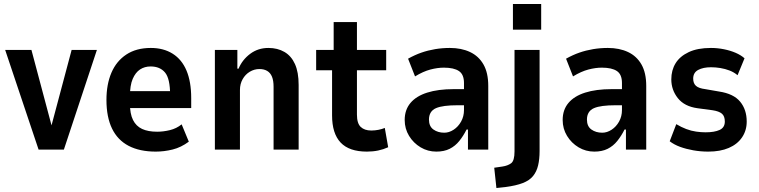

<svg xmlns="http://www.w3.org/2000/svg" viewBox="-20 -752 3813 965"><path d="M174 0 6 -501H138L239 -122L340 -501H467L301 0Z M763 10Q682 10 626.5 -19Q571 -48 543 -106Q515 -164 515 -250Q515 -328 540 -386.5Q565 -445 615 -478Q665 -511 738 -511Q802 -511 848 -482Q894 -453 917.5 -397Q941 -341 941 -259V-209H615V-294H848L835 -274Q835 -357 809.5 -387.5Q784 -418 737 -418Q707 -418 684 -403Q661 -388 647 -355.5Q633 -323 633 -267V-232Q633 -180 648.5 -149Q664 -118 694 -104Q724 -90 770 -90Q801 -90 834 -98Q867 -106 893 -127L929 -40Q890 -11 847.5 -0.5Q805 10 763 10Z M1060 0V-501H1173V-407H1179Q1198 -452 1237.5 -481.5Q1277 -511 1329 -511Q1375 -511 1409.5 -491Q1444 -471 1462.5 -430Q1481 -389 1481 -325V0H1355V-316Q1355 -347 1347 -366.5Q1339 -386 1323 -395.5Q1307 -405 1284 -405Q1258 -405 1235.5 -391.5Q1213 -378 1199.5 -354Q1186 -330 1186 -300V0Z M1824 10Q1735 10 1692 -35.5Q1649 -81 1649 -172V-399H1569V-501H1657V-641H1774V-501H1921V-399H1774V-176Q1774 -132 1793 -114Q1812 -96 1846 -96Q1864 -96 1882 -99.5Q1900 -103 1914 -109L1931 -12Q1907 -1 1880.5 4.5Q1854 10 1824 10Z M2173 10Q2130 10 2094 -11.5Q2058 -33 2036 -69Q2014 -105 2014 -149Q2014 -200 2043 -234.5Q2072 -269 2127 -286.5Q2182 -304 2260 -304H2328V-223H2280Q2243 -223 2216 -219.5Q2189 -216 2171.5 -208.5Q2154 -201 2145 -186.5Q2136 -172 2136 -151Q2136 -117 2158.5 -101Q2181 -85 2213 -85Q2237 -85 2260 -100Q2283 -115 2297.5 -141Q2312 -167 2312 -199V-335Q2312 -378 2286.5 -395Q2261 -412 2211 -412Q2179 -412 2143 -402.5Q2107 -393 2066 -368L2031 -457Q2065 -476 2098 -487.5Q2131 -499 2167 -505Q2203 -511 2241 -511Q2299 -511 2342.5 -490.5Q2386 -470 2410 -428Q2434 -386 2434 -320V0H2332V-101H2325Q2309 -69 2288.5 -43.5Q2268 -18 2240 -4Q2212 10 2173 10Z M2558 -603V-732H2700V-603ZM2475 193 2464 91 2505 85Q2532 81 2549 68.5Q2566 56 2566 9V-501H2692V7Q2692 48 2684.5 79.5Q2677 111 2659 133Q2641 155 2607.5 168Q2574 181 2521 188Z M2967 10Q2924 10 2888 -11.5Q2852 -33 2830 -69Q2808 -105 2808 -149Q2808 -200 2837 -234.5Q2866 -269 2921 -286.5Q2976 -304 3054 -304H3122V-223H3074Q3037 -223 3010 -219.5Q2983 -216 2965.5 -208.5Q2948 -201 2939 -186.5Q2930 -172 2930 -151Q2930 -117 2952.5 -101Q2975 -85 3007 -85Q3031 -85 3054 -100Q3077 -115 3091.5 -141Q3106 -167 3106 -199V-335Q3106 -378 3080.5 -395Q3055 -412 3005 -412Q2973 -412 2937 -402.5Q2901 -393 2860 -368L2825 -457Q2859 -476 2892 -487.5Q2925 -499 2961 -505Q2997 -511 3035 -511Q3093 -511 3136.5 -490.5Q3180 -470 3204 -428Q3228 -386 3228 -320V0H3126V-101H3119Q3103 -69 3082.5 -43.5Q3062 -18 3034 -4Q3006 10 2967 10Z M3540 10Q3501 10 3464.5 3.5Q3428 -3 3398 -14Q3368 -25 3346 -42L3379 -128Q3404 -113 3429 -103.5Q3454 -94 3479 -90.5Q3504 -87 3526 -87Q3571 -87 3597 -99Q3623 -111 3623 -141Q3623 -168 3608.5 -180.5Q3594 -193 3561 -198L3486 -208Q3420 -217 3387 -258.5Q3354 -300 3354 -353Q3354 -399 3375.5 -434Q3397 -469 3441.5 -490Q3486 -511 3553 -511Q3586 -511 3618.5 -504.5Q3651 -498 3677.5 -486.5Q3704 -475 3722 -459L3687 -374Q3669 -389 3647 -397.5Q3625 -406 3601 -410Q3577 -414 3554 -414Q3514 -414 3489 -400.5Q3464 -387 3464 -357Q3464 -333 3478 -320.5Q3492 -308 3525 -304L3594 -292Q3667 -281 3700 -241Q3733 -201 3733 -141Q3733 -96 3709.5 -61.5Q3686 -27 3643 -8.5Q3600 10 3540 10Z"/></svg>

Font: Nunito Sans 7pt Condensed
Style: Bold
Weight: 700
Width: 3
Designer: Vernon Adams
Foundry: Vernon Adams
Version: Version 3.101;gftools[0.9.27]